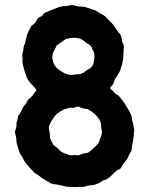

<svg xmlns="http://www.w3.org/2000/svg" viewBox="-20 -752 598 769"><path d="M264 -732Q255 -728 243 -728Q229 -728 218 -724Q206 -720 182 -710Q179 -709 172.5 -706.5Q166 -704 162 -702Q155 -699 152 -693Q150 -687 142 -685Q133 -682 128 -673Q121 -658 109 -651Q104 -648 102 -641Q99 -634 94 -627Q94 -625 92 -621Q90 -617 89 -615L80 -579V-577Q75 -571 73 -549V-547Q68 -538 70 -520V-509Q69 -495 82 -457Q84 -454 86 -444Q87 -443 88.5 -439Q90 -435 91 -434L93 -432Q97 -424 109 -411.5Q121 -399 125 -393Q126 -392 126 -390.5Q126 -389 125 -389Q122 -386 111 -370Q106 -364 94 -354Q88 -346 88 -344Q87 -341 78 -330Q75 -327 71 -319L62 -301Q61 -298 57 -294Q52 -290 52 -283Q50 -271 48 -267Q45 -257 46 -251Q47 -247 42 -230L40 -228V-224Q42 -210 44 -204Q46 -198 46 -185Q46 -180 47 -177Q49 -171 52.5 -159.5Q56 -148 58 -143Q60 -137 62 -134Q67 -129 76 -110Q84 -98 86 -95Q101 -77 117 -61Q118 -60 119.5 -59Q121 -58 123 -57Q125 -56 126 -55Q132 -52 136 -48Q139 -45 158 -33Q162 -31 168 -27Q174 -23 178 -21Q188 -14 200 -14Q204 -14 227 -9Q230 -9 238 -6.5Q246 -4 250 -4Q285 -2 292 -3Q298 -5 306 -3Q313 -3 317 -4Q335 -10 346 -10Q353 -10 365 -14Q383 -21 388 -26Q392 -30 395 -30Q407 -32 422 -45Q430 -52 446 -68Q452 -72 455 -73Q462 -74 465 -81Q471 -93 484 -108Q489 -113 495 -127Q502 -143 506 -148Q508 -150 508 -156Q507 -161 509.5 -171Q512 -181 512 -183Q513 -189 515 -203Q516 -207 516 -214Q516 -221 517 -225Q519 -233 512 -261Q510 -265 510 -266Q509 -292 491 -318Q490 -319 487 -325Q486 -327 483 -331.5Q480 -336 479 -338Q470 -351 459 -364Q455 -370 451 -371Q442 -375 437 -382Q432 -388 426 -393Q418 -399 424 -405Q436 -416 438 -429Q439 -432 441 -436Q444 -440 449.5 -449Q455 -458 458 -463Q462 -470 463 -477Q464 -480 466 -485.5Q468 -491 469 -494Q473 -514 474 -524Q474 -531 475 -544Q476 -557 476 -564Q477 -571 473 -577Q469 -582 469 -591Q465 -614 456 -621L454 -623Q451 -628 443.5 -639Q436 -650 432 -655L424 -663Q421 -666 414 -673.5Q407 -681 403 -685Q402 -687 396 -690L366 -708L360 -711Q355 -712 345 -716Q335 -720 330 -721Q316 -726 298 -726H293Q286 -728 270 -732ZM389 -225Q387 -208 383 -201L380 -195Q379 -182 365 -168Q364 -167 337 -143L331 -140Q328 -140 321.5 -138.5Q315 -137 311 -136Q309 -136 305.5 -134Q302 -132 300 -132Q295 -129 289 -130Q277 -132 266 -130Q257 -130 247 -135Q245 -136 240.5 -137.5Q236 -139 234 -140Q224 -143 211 -158Q205 -164 201 -166Q194 -170 191 -177Q190 -180 187.5 -184.5Q185 -189 184 -190Q180 -197 180 -206Q180 -218 177 -230Q174 -239 178 -251Q182 -262 193 -278Q201 -292 215 -301Q233 -316 265 -321Q266 -321 268 -320.5Q270 -320 271 -320Q272 -320 274.5 -320.5Q277 -321 279 -321.5Q281 -322 283 -323Q292 -326 298 -324Q299 -323 302 -322Q305 -321 307 -320Q315 -316 325 -316Q329 -316 331 -315Q362 -299 378 -273Q385 -263 385 -247Q385 -242 387 -234Q387 -233 387.5 -229.5Q388 -226 389 -225ZM189 -521Q191 -537 194 -544Q196 -548 200.5 -556.5Q205 -565 207 -570Q208 -571 224 -582Q227 -584 240 -593Q243 -596 245 -596Q272 -603 293 -599Q307 -597 321 -584L330 -578Q346 -570 350 -555Q350 -553 352 -551Q360 -540 358 -519Q356 -499 351 -490Q346 -481 339 -477Q334 -475 324.5 -468.5Q315 -462 314 -461Q312 -460 309 -458.5Q306 -457 303.5 -456Q301 -455 299 -455Q295 -455 287.5 -454.5Q280 -454 276 -453Q250 -448 222 -469Q218 -471 216 -473Q194 -486 189 -521Z"/></svg>

Font: Gutenberg Clean
Style: Regular
Weight: 400
Designer: Nicola Manzari, Bruno Pierini
Foundry: Unio | Creative Solutions
Version: Version 1.001;PS 001.001;hotconv 1.0.88;makeotf.lib2.5.64775